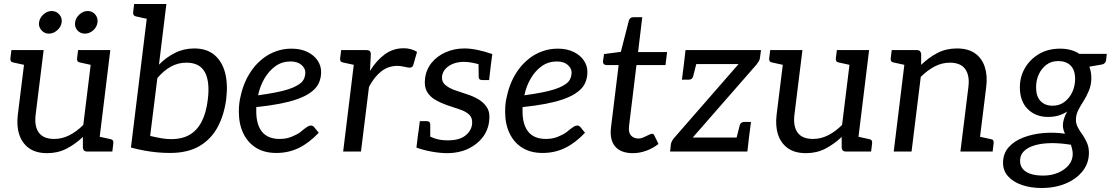

<svg xmlns="http://www.w3.org/2000/svg" viewBox="-20 -757 5565 959"><path d="M216 8Q160 8 125.5 -16.5Q91 -41 76.5 -84Q62 -127 69 -184L109 -507H198L158 -184Q151 -126 174 -94.5Q197 -63 251 -63Q290 -63 326.5 -81.5Q363 -100 396 -133L442 -507H531L469 0H416Q396 0 394 -19V-73Q356 -37 312.5 -14.5Q269 8 216 8ZM439 0 459 -78 532 -62Q541 -60 544 -55Q547 -50 546 -41L541 0ZM139 -507 119 -429 46 -445Q37 -447 34 -452Q31 -457 32 -466L37 -507ZM472 -507 452 -429 379 -445Q370 -447 367 -452Q364 -457 365 -466L370 -507ZM288 -645Q285 -623 266 -606Q247 -589 224 -589Q202 -589 187 -606Q172 -623 175 -645Q178 -668 197 -685Q216 -702 238 -702Q261 -702 276 -685Q291 -668 288 -645ZM467 -645Q464 -622 445.5 -605.5Q427 -589 404 -589Q381 -589 366.5 -605.5Q352 -622 355 -645Q358 -668 377 -685Q396 -702 418 -702Q441 -702 455.5 -685Q470 -668 467 -645Z M829 7Q797 7 765 4Q733 1 700.5 -5Q668 -11 634 -20L722 -737H811L774 -434Q809 -470 853.5 -492.5Q898 -515 950 -515Q1012 -515 1050.5 -483Q1089 -451 1104 -394.5Q1119 -338 1110 -263Q1100 -184 1067.5 -123Q1035 -62 976.5 -27.5Q918 7 829 7ZM836 -62Q889 -62 926.5 -83.5Q964 -105 987 -149Q1010 -193 1018 -260Q1029 -350 1003 -397Q977 -444 911 -444Q869 -444 833 -424Q797 -404 766 -367L730 -78Q760 -71 785.5 -66.5Q811 -62 836 -62ZM752 -737 732 -659 659 -675Q651 -677 647.5 -682Q644 -687 645 -696L650 -737Z M1360 7Q1301 7 1259.5 -18.5Q1218 -44 1195.5 -90.5Q1173 -137 1173 -199Q1173 -219 1175 -238.5Q1177 -258 1182 -277Q1190 -315 1205.5 -350Q1221 -385 1244 -415Q1255 -430 1268.5 -443Q1282 -456 1296 -467Q1325 -489 1360.5 -501.5Q1396 -514 1436 -514Q1482 -514 1515.5 -497.5Q1549 -481 1566.5 -454.5Q1584 -428 1584 -398Q1584 -365 1570.5 -338Q1557 -311 1521 -288Q1497 -273 1461 -260.5Q1425 -248 1375.5 -238.5Q1326 -229 1260 -222Q1260 -217 1260 -208.5Q1260 -200 1260 -201Q1260 -134 1289 -98.5Q1318 -63 1377 -63Q1409 -63 1435.5 -73.5Q1462 -84 1480 -97Q1488 -104 1497.5 -111.5Q1507 -119 1516 -124.5Q1525 -130 1533 -130Q1543 -130 1550 -121L1572 -94Q1525 -44 1473.5 -18.5Q1422 7 1360 7ZM1269 -281Q1320 -288 1358 -295.5Q1396 -303 1421.5 -311.5Q1447 -320 1464 -330Q1489 -344 1497 -360.5Q1505 -377 1505 -395Q1505 -416 1485.5 -433Q1466 -450 1431 -450Q1389 -450 1356.5 -427Q1324 -404 1301.5 -366Q1279 -328 1269 -281Z M1694 0 1756 -507H1807Q1822 -507 1827.5 -501.5Q1833 -496 1832 -482L1828 -403Q1861 -456 1902.5 -486Q1944 -516 1996 -516Q2017 -516 2033.5 -511Q2050 -506 2063 -498L2044 -431Q2042 -425 2037 -422Q2032 -419 2026 -419Q2019 -419 1999.5 -423.5Q1980 -428 1965 -428Q1920 -428 1885 -401Q1850 -374 1823 -323L1783 0ZM1786 -507 1766 -429 1693 -445Q1684 -447 1681 -452Q1678 -457 1679 -466L1684 -507Z M2214 8Q2178 8 2134.5 0Q2091 -8 2060 -20L2069 -94L2112 -84Q2124 -75 2151.5 -65.5Q2179 -56 2217 -56Q2274 -56 2304 -79.5Q2334 -103 2338 -137Q2341 -167 2325 -183Q2309 -199 2280.5 -209Q2252 -219 2218 -230Q2183 -242 2155 -258Q2127 -274 2112.5 -299.5Q2098 -325 2103 -364Q2108 -409 2135.5 -443Q2163 -477 2206 -496Q2249 -515 2300 -515Q2329 -515 2363.5 -508Q2398 -501 2439 -487L2431 -427L2379 -434Q2359 -440 2337.5 -444Q2316 -448 2297 -448Q2268 -448 2244.5 -439Q2221 -430 2206 -414Q2191 -398 2188 -377Q2185 -349 2204.5 -332.5Q2224 -316 2253.5 -306Q2283 -296 2310 -287Q2342 -277 2369.5 -261Q2397 -245 2413 -219Q2429 -193 2423 -151Q2418 -106 2390 -70Q2362 -34 2316.5 -13Q2271 8 2214 8ZM2370 -448 2432 -435 2423 -357H2390Q2379 -357 2375 -361.5Q2371 -366 2371 -373ZM2129 -61 2067 -74 2077 -152H2110Q2120 -152 2124.5 -147.5Q2129 -143 2129 -136Z M2690 7Q2631 7 2589.5 -18.5Q2548 -44 2525.5 -90.5Q2503 -137 2503 -199Q2503 -219 2505 -238.5Q2507 -258 2512 -277Q2520 -315 2535.5 -350Q2551 -385 2574 -415Q2585 -430 2598.5 -443Q2612 -456 2626 -467Q2655 -489 2690.5 -501.5Q2726 -514 2766 -514Q2812 -514 2845.5 -497.5Q2879 -481 2896.5 -454.5Q2914 -428 2914 -398Q2914 -365 2900.5 -338Q2887 -311 2851 -288Q2827 -273 2791 -260.5Q2755 -248 2705.5 -238.5Q2656 -229 2590 -222Q2590 -217 2590 -208.5Q2590 -200 2590 -201Q2590 -134 2619 -98.5Q2648 -63 2707 -63Q2739 -63 2765.5 -73.5Q2792 -84 2810 -97Q2818 -104 2827.5 -111.5Q2837 -119 2846 -124.5Q2855 -130 2863 -130Q2873 -130 2880 -121L2902 -94Q2855 -44 2803.5 -18.5Q2752 7 2690 7ZM2599 -281Q2650 -288 2688 -295.5Q2726 -303 2751.5 -311.5Q2777 -320 2794 -330Q2819 -344 2827 -360.5Q2835 -377 2835 -395Q2835 -416 2815.5 -433Q2796 -450 2761 -450Q2719 -450 2686.5 -427Q2654 -404 2631.5 -366Q2609 -328 2599 -281Z M3141 8Q3081 8 3052.5 -25.5Q3024 -59 3032 -122L3070 -432H3009Q3001 -432 2996 -437Q2991 -442 2992 -452L2997 -487L3081 -498L3121 -654Q3126 -671 3143 -671H3188L3167 -497H3312L3304 -432H3159L3122 -128Q3118 -96 3131.5 -80.5Q3145 -65 3170 -65Q3181 -65 3194.5 -71Q3208 -77 3220 -83Q3232 -89 3237 -89Q3244 -89 3248 -81L3269 -38Q3243 -17 3209 -4.5Q3175 8 3141 8Z M3327 0 3331 -37Q3332 -44 3336.5 -52.5Q3341 -61 3348 -69L3669 -437H3396L3404 -507H3781L3776 -469Q3775 -459 3770 -451Q3765 -443 3759 -435L3440 -70H3721L3713 0ZM3461 -450 3442 -375Q3440 -368 3434.5 -363.5Q3429 -359 3419 -359H3386L3396 -437ZM3656 -57 3675 -132Q3677 -139 3682.5 -143.5Q3688 -148 3698 -148H3731L3721 -70Z M4006 8Q3950 8 3915.5 -16.5Q3881 -41 3866.5 -84Q3852 -127 3859 -184L3899 -507H3988L3948 -184Q3941 -126 3964 -94.5Q3987 -63 4041 -63Q4080 -63 4116.5 -81.5Q4153 -100 4186 -133L4232 -507H4321L4259 0H4206Q4186 0 4184 -19V-73Q4146 -37 4102.5 -14.5Q4059 8 4006 8ZM4229 0 4249 -78 4322 -62Q4331 -60 4334 -55Q4337 -50 4336 -41L4331 0ZM3929 -507 3909 -429 3836 -445Q3827 -447 3824 -452Q3821 -457 3822 -466L3827 -507ZM4262 -507 4242 -429 4169 -445Q4160 -447 4157 -452Q4154 -457 4155 -466L4160 -507Z M4444 0 4506 -507H4559Q4578 -507 4581 -488V-433Q4619 -470 4662.5 -492.5Q4706 -515 4759 -515Q4815 -515 4849.5 -491Q4884 -467 4898.5 -423.5Q4913 -380 4906 -323L4866 0H4777L4817 -323Q4824 -380 4801 -412Q4778 -444 4724 -444Q4685 -444 4648.5 -425Q4612 -406 4579 -373L4533 0ZM4836 0 4856 -78 4929 -62Q4938 -61 4941 -55.5Q4944 -50 4943 -41L4938 0ZM4536 -507 4516 -429 4443 -445Q4434 -447 4431 -452Q4428 -457 4429 -466L4434 -507Z M5183 182Q5128 182 5084.5 167Q5041 152 5015.5 124Q4990 96 4990 57Q4990 10 5018 -21.5Q5046 -53 5092 -70.5Q5138 -88 5192.5 -92.5Q5247 -97 5299 -89Q5295 -98 5292 -108.5Q5289 -119 5289 -131Q5289 -146 5294 -162.5Q5299 -179 5310 -200Q5291 -187 5267.5 -180Q5244 -173 5214 -173Q5153 -173 5113.5 -212Q5074 -251 5074 -321Q5074 -373 5099 -416.5Q5124 -460 5169 -487Q5214 -514 5276 -514Q5303 -514 5327.5 -507.5Q5352 -501 5371 -488H5508L5505 -459Q5503 -439 5485 -435L5421 -424Q5426 -411 5428.5 -396.5Q5431 -382 5431 -366Q5431 -333 5418.5 -303.5Q5406 -274 5392 -252Q5378 -231 5366 -207.5Q5354 -184 5354 -158Q5354 -139 5364 -120Q5374 -101 5387 -84Q5400 -65 5409.5 -43Q5419 -21 5419 6Q5419 57 5388.5 96.5Q5358 136 5304.5 159Q5251 182 5183 182ZM5191 120Q5232 120 5265.5 105.5Q5299 91 5318.5 67Q5338 43 5338 13Q5338 3 5336.5 -5Q5335 -13 5333 -20.5Q5331 -28 5329 -34Q5273 -43 5226.5 -42Q5180 -41 5146 -30.5Q5112 -20 5093.5 -1Q5075 18 5075 46Q5075 70 5088.5 86.5Q5102 103 5127.5 111.5Q5153 120 5191 120ZM5238 -229Q5272 -229 5297.5 -248.5Q5323 -268 5336.5 -298.5Q5350 -329 5350 -363Q5350 -407 5327.5 -429.5Q5305 -452 5266 -452Q5231 -452 5206.5 -433.5Q5182 -415 5168.5 -385.5Q5155 -356 5155 -321Q5155 -276 5177 -252.5Q5199 -229 5238 -229Z"/></svg>

Font: Aleo
Style: Italic
Weight: 400
Italic angle: -7°
Designer: Alessio Laiso
Foundry: Alessio Laiso
Version: Version 2.001;gftools[0.9.29]